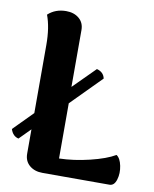

<svg xmlns="http://www.w3.org/2000/svg" viewBox="-82 -773 671 835"><g transform="rotate(10 253.5 -355.5)"><path d="M317.9 -485.8Q348.1 -478 354 -450.2L223.1 -317.9V-74.2Q287.1 -75.7 357.7 -92.8Q428.2 -109.9 466.8 -132.8Q483.9 -121.6 490.5 -89.1Q497.1 -56.6 488.5 -28.3Q480 0 459 0H163.1Q127.9 0 105.5 -19Q83 -38.1 83 -70.8V-178.2L34.2 -128.9Q8.3 -134.8 -1 -165L83 -250V-550.8Q83 -628.4 63 -681.2Q95.2 -710.9 143.1 -710.9Q177.7 -710.9 200 -692.1Q222.2 -673.3 222.2 -641.1V-390.1Z"/></g></svg>

Font: Arima
Style: Bold
Weight: 700
Designer: Joana Correia and Natanael Gama
Foundry: NDISCOVER
Version: Version 1.100;Glyphs 3.1.2 (3151)